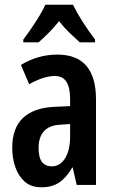

<svg xmlns="http://www.w3.org/2000/svg" viewBox="-20 -786 489 816"><path d="M224 -554Q388 -554 388 -363V0H306L289 -74H287Q263 -32 232.5 -11Q202 10 156 10Q112 10 85 -14Q58 -38 45 -76Q32 -114 32 -158Q32 -242 78 -285Q124 -328 211 -332L278 -335V-366Q278 -413 262.5 -438Q247 -463 213 -463Q166 -463 104 -428L69 -510Q141 -554 224 -554ZM237 -256Q190 -254 167 -228.5Q144 -203 144 -158Q144 -116 158.5 -97.5Q173 -79 200 -79Q235 -79 256.5 -113Q278 -147 278 -207V-259ZM290 -766Q306 -733 331.5 -693Q357 -653 384 -618V-606H319Q300 -623 276 -646Q252 -669 231 -696Q209 -668 185 -644.5Q161 -621 144 -606H79V-618Q95 -639 113.5 -666Q132 -693 148 -719.5Q164 -746 173 -766Z"/></svg>

Font: Noto Sans Malayalam ExtraCondensed SemiBold
Style: Regular
Weight: 600
Width: 2
Designer: Jelle Bosma - Monotype Design Team
Foundry: Monotype Imaging Inc.
Version: Version 2.104; ttfautohint (v1.8.4.7-5d5b)